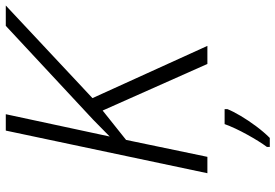

<svg xmlns="http://www.w3.org/2000/svg" viewBox="-168 -586 975 680"><g transform="rotate(-90 320.0 -246.5)"><path d="M46 0 197 -714H255L176 -346L236 -405L568 -714H640L312 -407L497 0H433L268 -371L164 -288L104 0ZM139 211Q159 184 183 140.5Q207 97 220 61H273V71Q265 91 249 118Q233 145 212.5 172.5Q192 200 171 221H139Z"/></g></svg>

Font: Noto Sans Light
Style: Italic
Weight: 300
Italic angle: -12°
Designer: Monotype Design Team
Foundry: Monotype Imaging Inc.
Version: Version 2.013; ttfautohint (v1.8.4.7-5d5b)